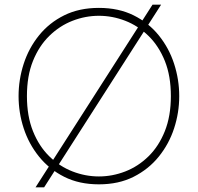

<svg xmlns="http://www.w3.org/2000/svg" viewBox="-20 -784 852 827"><path d="M170 23H133L637 -764H674ZM406 10Q321 10 256.5 -22.5Q192 -55 148 -109.5Q104 -164 82 -231.5Q60 -299 60 -370Q60 -441 82 -509Q104 -577 148 -631.5Q192 -686 256.5 -718Q321 -750 406 -750Q491 -750 555.5 -718Q620 -686 664 -631.5Q708 -577 730 -509Q752 -441 752 -370Q752 -299 730 -231.5Q708 -164 664 -109.5Q620 -55 555.5 -22.5Q491 10 406 10ZM406 -24Q464 -24 519.5 -45.5Q575 -67 619.5 -110.5Q664 -154 690 -219Q716 -284 716 -370Q716 -457 690 -521.5Q664 -586 619.5 -629.5Q575 -673 519.5 -694.5Q464 -716 406 -716Q348 -716 292.5 -694.5Q237 -673 192.5 -629.5Q148 -586 122 -521.5Q96 -457 96 -370Q96 -284 122 -219Q148 -154 192.5 -110.5Q237 -67 292.5 -45.5Q348 -24 406 -24Z"/></svg>

Font: Be Vietnam Pro Variable Thin
Style: Regular
Weight: 100
Designer: Lam Bao, Tony Le, Vietanh Nguyen
Foundry: Yellow Type Foundry
Version: Version 1.002